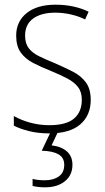

<svg xmlns="http://www.w3.org/2000/svg" viewBox="-20 -559 449 819"><path d="M367 -133Q367 -67 322.5 -28.5Q278 10 190 10Q142 10 103 0Q64 -10 39 -23V-64Q71 -46 110 -35.5Q149 -25 190 -25Q263 -25 296 -53.5Q329 -82 329 -133Q329 -167 312.5 -188Q296 -209 266.5 -224.5Q237 -240 198 -256Q155 -273 121.5 -290.5Q88 -308 68.5 -335Q49 -362 49 -407Q49 -467 93.5 -503Q138 -539 217 -539Q258 -539 294 -531Q330 -523 358 -509L343 -476Q318 -489 284 -497Q250 -505 216 -505Q156 -505 121.5 -480Q87 -455 87 -407Q87 -374 102.5 -353.5Q118 -333 147 -319Q176 -305 215 -289Q256 -271 290.5 -253.5Q325 -236 346 -208Q367 -180 367 -133ZM289 144Q289 188 257 214Q225 240 172 240Q141 240 119 234V204Q140 210 171 210Q208 210 231 193.5Q254 177 254 144Q254 113 229 99Q204 85 158 84L198 0H229L200 61Q242 66 265.5 87Q289 108 289 144Z"/></svg>

Font: Noto Sans Gujarati SemiCondensed ExtraLight
Style: Regular
Weight: 200
Width: 4
Designer: Jelle Bosma - Monotype Design Team, Universal Thirst
Foundry: Monotype Imaging Inc.
Version: Version 2.106; ttfautohint (v1.8.4.7-5d5b)